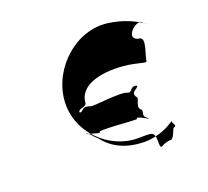

<svg xmlns="http://www.w3.org/2000/svg" viewBox="-118 -948 1056 976"><g transform="rotate(-20 410.0 -460.0)"><path d="M527 -170C423 -170 352 -211 311 -266C272 -300 291 -293 268 -307C240 -325 277 -297 267 -304C253 -316 320 -286 329 -293C301 -311 539 -286 529 -293C519 -311 586 -275 584 -272C556 -290 596 -268 586 -275C548 -302 576 -305 566 -330C538 -348 576 -389 566 -396C538 -432 587 -435 586 -451C558 -469 594 -446 584 -453C547 -461 557 -427 529 -434C501 -452 339 -427 329 -434C282 -452 290 -422 267 -422C239 -440 278 -412 268 -419C253 -444 310 -437 310 -459C314 -525 379 -571 509 -571C625 -571 675 -533 675 -556C675 -579 721 -673 677 -673C638 -682 644 -713 676 -738C686 -745 697 -751 714 -751C723 -744 738 -727 738 -730C738 -730 678 -784 556 -801C390 -824 229 -679 214 -509C199 -337 346 -199 498 -199C574 -199 590 -207 590 -148C590 -89 598 -134 656 -134C673 -143 679 -174 687 -186C705 -193 701 -194 691 -214C685 -226 698 -226 678 -215C669 -209 609 -170 527 -170Z"/></g></svg>

Font: Hussar Przerywany
Style: Regular
Weight: 400
Foundry: Cannot Into Space Fonts
Version: Version 0.982